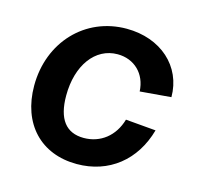

<svg xmlns="http://www.w3.org/2000/svg" viewBox="-84 -605 738 711"><g transform="rotate(15 285.5 -250.0)"><path d="M268 16C391 16 484 -58 518 -180L402 -190C383 -124 332 -84 268 -84C200 -84 165 -129 165 -219C165 -335 224 -416 310 -416C374 -416 421 -371 424 -304L543 -314C543 -432 449 -516 318 -516C159 -516 41 -391 41 -224C41 -78 130 16 268 16Z"/></g></svg>

Font: Uncut Sans Semibold Italic
Style: Regular
Weight: 600
Italic angle: -11°
Designer: Kasper Nordkvist
Foundry: UNCUT.wtf
Version: Version 1.304;Glyphs 3.2 (3246)